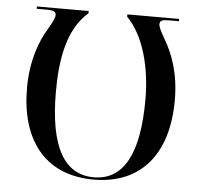

<svg xmlns="http://www.w3.org/2000/svg" viewBox="-52 -767 858 831"><g transform="rotate(5 377.0 -351.5)"><path d="M384 11C597 11 705 -136 705 -362C705 -478 674 -560 637 -623C619 -654 610 -672 610 -684C610 -700 621 -704 650 -704H693V-714H468V-704C545 -626 578 -488 578 -354C578 -116 513 1 384 1C255 1 189 -116 189 -354C189 -484 208 -626 300 -704V-714H75V-704H117C147 -704 159 -700 159 -684C159 -672 150 -654 132 -623C96 -564 63 -478 63 -359C63 -136 171 11 384 11Z"/></g></svg>

Font: Noto Serif Display Medium
Style: Regular
Weight: 500
Designer: Monotype Design Team
Foundry: Monotype Imaging Inc.
Version: Version 2.009